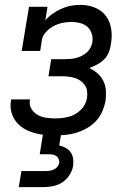

<svg xmlns="http://www.w3.org/2000/svg" viewBox="-20 -548 540 788"><path d="M57 220 68 154H168Q176 154 185 152.5Q194 151 201.5 147.5Q209 144 215 137Q221 130 223 121Q224 113 221 105Q218 97 211.5 92.5Q205 88 197 86.5Q189 85 180 85H143L156 5Q128 1 102.5 -8.5Q77 -18 57.5 -36Q38 -54 29 -80.5Q20 -107 25 -136L26 -140H103V-138Q99 -118 108.5 -102Q118 -86 133.5 -77Q149 -68 168 -65Q187 -62 206 -62Q220 -62 233.5 -63.5Q247 -65 261 -68.5Q275 -72 287.5 -79Q300 -86 310.5 -96Q321 -106 328 -119Q335 -132 337 -145Q339 -159 337.5 -173Q336 -187 328.5 -198Q321 -209 310.5 -216.5Q300 -224 287 -228Q274 -232 260.5 -233.5Q247 -235 233 -235H179L190 -305H244Q256 -305 268 -306Q280 -307 292 -310Q304 -313 315 -318.5Q326 -324 335.5 -332Q345 -340 351 -351.5Q357 -363 359 -375Q362 -393 356.5 -410Q351 -427 338.5 -438Q326 -449 308.5 -453.5Q291 -458 273 -458Q255 -458 236 -454Q217 -450 200 -441Q183 -432 169 -417Q155 -402 152 -384L145 -339H69L99 -520H175L166 -464Q179 -480 196.5 -492Q214 -504 233 -512.5Q252 -521 271.5 -524.5Q291 -528 311 -528Q342 -528 370 -516.5Q398 -505 415 -482Q432 -459 436.5 -428.5Q441 -398 435 -367Q433 -350 426.5 -333.5Q420 -317 407.5 -304.5Q395 -292 379 -283.5Q363 -275 347 -269Q365 -260 380 -247Q395 -234 404 -216Q413 -198 414.5 -176.5Q416 -155 413 -133Q409 -113 401 -93.5Q393 -74 379.5 -57.5Q366 -41 348 -29Q330 -17 310 -9Q290 -1 270 2.5Q250 6 230 7L223 49Q237 52 249.5 59Q262 66 270 77Q278 88 280 103Q282 118 280 133Q277 152 265 170.5Q253 189 235.5 200.5Q218 212 197.5 216Q177 220 157 220Z"/></svg>

Font: Iosevka Curly Slab
Style: Italic
Weight: 400
Italic angle: -9°
Monospace: yes
Designer: Belleve Invis
Foundry: Belleve Invis
Version: Version 22.1.2; ttfautohint (v1.8.4)